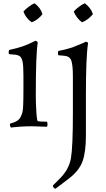

<svg xmlns="http://www.w3.org/2000/svg" viewBox="-20 -776 651 1180"><path d="M269 3 179 0Q109 0 47 8Q41 0 41 -9L43 -17Q86 -27 101 -48Q112 -64 118 -86.5Q124 -109 124 -216V-312Q124 -374 118.5 -398Q113 -422 102 -430Q91 -438 73 -440L36 -443Q33 -447 33 -456L36 -469Q88 -480 120.5 -491.5Q153 -503 197 -525Q208 -525 212 -513Q200 -445 200 -189Q200 -143 203.5 -87.5Q207 -32 213 -31Q228 -28 269 -28Q272 -21 272 -12Q272 -3 269 3ZM175 -639Q139 -664 124 -705Q136 -719 156.5 -734.5Q177 -750 192 -756Q230 -728 241 -689Q213 -653 175 -639ZM428 -305Q428 -373 419 -401.5Q410 -430 376 -433Q363 -435 339 -436Q336 -443 336 -451Q336 -459 339 -463Q379 -470 423 -484Q494 -512 507 -519Q521 -519 521 -509Q508 -428 508 -189V56Q508 158 487.5 215Q467 272 405 320L321 384Q305 379 305 364L349 320Q404 265 416 196Q428 127 428 -81ZM484 -639Q451 -663 433 -705Q445 -719 465.5 -734.5Q486 -750 501 -756Q539 -728 551 -689Q520 -652 484 -639Z"/></svg>

Font: Rosarivo
Style: Regular
Weight: 400
Designer: Pablo Ugerman
Foundry: Pablo Ugerman
Version: Version 1.003